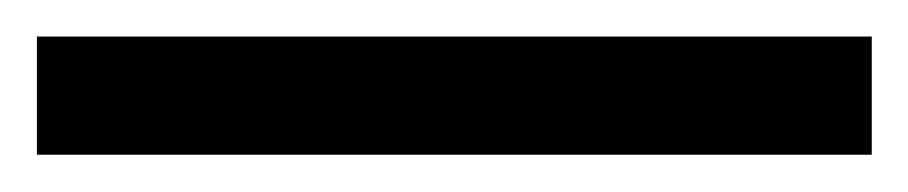

<svg xmlns="http://www.w3.org/2000/svg" viewBox="-22 70 492 104"><path d="M450.2 153.8H-2V89.8H450.2Z"/></svg>

Font: f06597129
Style: Regular
Weight: 400
Foundry: Ascender Corporation
Version: Version 1.10